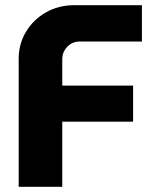

<svg xmlns="http://www.w3.org/2000/svg" viewBox="-20 -720 597 740"><path d="M52 0V-493Q52 -551 80.5 -598Q109 -645 157.5 -672.5Q206 -700 266 -700H527V-560H287Q259 -560 239.5 -540Q220 -520 220 -491V-390H493V-251H220V0Z"/></svg>

Font: MuseoModerno Thin
Style: Bold
Weight: 700
Version: Version 1.003